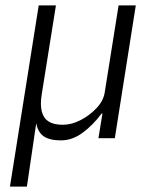

<svg xmlns="http://www.w3.org/2000/svg" viewBox="-20 -514 572 714"><path d="M17 180 124 -494H188L135 -162Q129 -124 135.5 -99Q142 -74 161 -62Q180 -50 214 -50Q246 -50 280 -67.5Q314 -85 340 -113Q366 -141 370 -174L421 -494H485L407 0H346L361 -92H358Q326 -49 287.5 -20.5Q249 8 207 8Q158 8 136.5 -12Q115 -32 113 -72L117 -71L80 180Z"/></svg>

Font: Nunito Sans 7pt Condensed Light
Style: Italic
Weight: 300
Width: 3
Italic angle: -9°
Designer: Vernon Adams
Foundry: Vernon Adams
Version: Version 3.101;gftools[0.9.27]